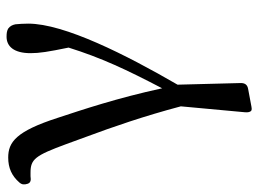

<svg xmlns="http://www.w3.org/2000/svg" viewBox="-121 -454 787 585"><g transform="rotate(-90 272.5 -161.5)"><path d="M5 -471C8 -462 15 -460 28 -462C31 -462 35 -462 39 -462C80 -462 91 -448 126 -353L149 -290C178 -212 211 -117 241 -4L223 191C222 201 224 207 227 210C230 213 236 212 246 210L294 201C306 199 312 192 312 179L307 -14C398 -171 493 -359 493 -469C493 -484 492 -496 491 -508C489 -517 486 -524 478 -530C471 -534 464 -535 453 -535C424 -535 403 -513 403 -462C403 -435 407 -409 420 -346C389 -247 353 -170 296 -61C266 -199 231 -303 206 -379C165 -506 132 -530 85 -530C53 -530 29 -519 9 -496C2 -488 2 -481 5 -471Z"/></g></svg>

Font: 寒蝉锦书宋 Text
Style: Regular
Weight: 400
Designer: 寒蝉锦书宋{Warren} 思源宋体{Ryoko NISHIZUKA 西塚涼子 (kana & ideographs); Frank Grießhammer (Latin, Greek & Cyrillic); Wenlong ZHANG 
Foundry: Adobe & ChillType
Version: Version 2.000;Glyphs 3.1.1 (3135)